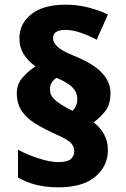

<svg xmlns="http://www.w3.org/2000/svg" viewBox="-20 -790 540 822"><path d="M52 -392Q52 -430 77.5 -459Q103 -488 132 -506Q98 -530 80.5 -559.5Q63 -589 63 -626Q63 -689 114.5 -729.5Q166 -770 261 -770Q311 -770 358 -758Q405 -746 442 -728L394 -620Q362 -637 326.5 -649.5Q291 -662 260 -662Q207 -662 207 -626Q207 -610 224 -592Q241 -574 292 -553Q378 -519 415.5 -479Q453 -439 453 -392Q453 -342 430.5 -314Q408 -286 381 -266Q408 -246 425 -216Q442 -186 442 -147Q442 -80 388.5 -34Q335 12 229 12Q129 12 57 -30V-149Q100 -126 148 -111Q196 -96 230 -96Q268 -96 283 -109Q298 -122 298 -143Q298 -163 283 -178.5Q268 -194 215 -217Q167 -239 130.5 -261.5Q94 -284 73 -315Q52 -346 52 -392ZM194 -407Q194 -382 214 -363.5Q234 -345 278 -322L291 -315Q298 -323 304.5 -335.5Q311 -348 311 -367Q311 -393 292 -414Q273 -435 222 -457Q212 -451 203 -439Q194 -427 194 -407Z"/></svg>

Font: Noto Sans Gujarati UI Black
Style: Regular
Weight: 900
Designer: Jelle Bosma - Monotype Design Team, Universal Thirst
Foundry: Monotype Imaging Inc.
Version: Version 2.106; ttfautohint (v1.8.4.7-5d5b)